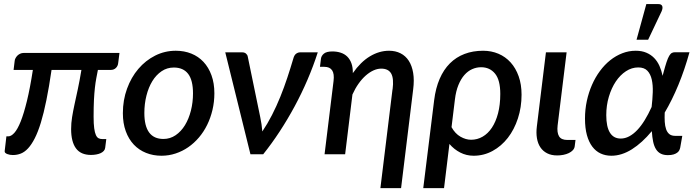

<svg xmlns="http://www.w3.org/2000/svg" viewBox="-20 -772 3484 961"><path d="M571.5 -456Q570 -441.5 560 -431.8Q550 -422 534 -422H470Q466 -401.5 462 -380.5Q458 -359.5 455 -332.8Q452 -306 450.2 -271Q448.5 -236 448.5 -188Q448.5 -152 451.5 -130Q454.5 -108 460 -96Q465.5 -84 473.5 -80Q481.5 -76 491.5 -76H512L506.5 -32.5Q505.5 -23.5 499.5 -16.8Q493.5 -10 483.8 -5.5Q474 -1 461.5 1.2Q449 3.5 435.5 3.5Q384.5 3.5 360.2 -29.5Q336 -62.5 336 -126Q336 -156 340.8 -185.5Q345.5 -215 353 -249.5Q360.5 -284 369.5 -325.8Q378.5 -367.5 387.5 -422H238Q225.5 -336 212.2 -270.8Q199 -205.5 184.5 -158.2Q170 -111 154 -79.8Q138 -48.5 120.8 -29.8Q103.5 -11 84.5 -3.5Q65.5 4 44.5 4Q37.5 4 30 2.8Q22.5 1.5 16.2 -1Q10 -3.5 6.2 -7.2Q2.5 -11 3.5 -16.5L12 -89.5H21.5Q36 -89.5 52 -107.2Q68 -125 83.8 -164.5Q99.5 -204 115 -267.5Q130.5 -331 144.5 -422H48L53.5 -467.5Q54 -474 57.8 -481Q61.5 -488 67.2 -493.8Q73 -499.5 81 -503.2Q89 -507 98.5 -507H578Z M798 -76.5Q831.5 -76.5 859 -95.2Q886.5 -114 905.8 -145.5Q925 -177 935.5 -218.2Q946 -259.5 946 -304.5Q946 -370.5 921.8 -402.2Q897.5 -434 850 -434Q816 -434 788.8 -415.5Q761.5 -397 742.5 -366Q723.5 -335 713 -293.5Q702.5 -252 702.5 -206.5Q702.5 -76.5 798 -76.5ZM788.5 7.5Q746.5 7.5 711 -6.8Q675.5 -21 649.8 -48.2Q624 -75.5 609.5 -115.2Q595 -155 595 -205.5Q595 -271 615.8 -328Q636.5 -385 672.5 -427.2Q708.5 -469.5 756.8 -493.8Q805 -518 860 -518Q902 -518 937.5 -503.8Q973 -489.5 998.5 -462.2Q1024 -435 1038.5 -395.2Q1053 -355.5 1053 -305Q1053 -262 1043.5 -222Q1034 -182 1017 -147.2Q1000 -112.5 975.8 -84Q951.5 -55.5 922.2 -35.2Q893 -15 859 -3.8Q825 7.5 788.5 7.5Z M1570.5 -510Q1548.5 -441.5 1519.2 -373.2Q1490 -305 1454.8 -239.8Q1419.5 -174.5 1379.8 -113.8Q1340 -53 1297.5 0H1233.5L1107.5 -510H1192.5Q1204 -510 1211.2 -503.8Q1218.5 -497.5 1220 -489L1282.5 -186Q1286.5 -167.5 1289 -149.8Q1291.5 -132 1293 -114Q1319 -152.5 1341.5 -196.5Q1364 -240.5 1383 -287.5Q1402 -334.5 1418 -382.8Q1434 -431 1448 -478.5Q1452.5 -496 1462 -503Q1471.5 -510 1482 -510Z M1586.5 -478.5Q1588.5 -493 1601.5 -503.8Q1614.5 -514.5 1644 -514.5Q1666.5 -514.5 1685.5 -508.2Q1704.5 -502 1718 -488.8Q1731.5 -475.5 1739 -455Q1746.5 -434.5 1746 -406Q1785 -462 1831.5 -490Q1878 -518 1927.5 -518Q1959.5 -518 1984.8 -505.2Q2010 -492.5 2026 -467.8Q2042 -443 2048 -407Q2054 -371 2048 -324.5L1987.5 169.5H1884L1944.5 -324.5H1945Q1952 -379 1938 -403.8Q1924 -428.5 1888 -428.5Q1869 -428.5 1849.2 -419.5Q1829.5 -410.5 1810.5 -393.8Q1791.5 -377 1774.5 -353Q1757.5 -329 1744 -299L1707.5 0H1604.5L1649.5 -366.5Q1654 -403 1642.2 -420.2Q1630.5 -437.5 1603.5 -437.5H1581.5Z M2240 -135.5Q2258 -103 2284.8 -87.8Q2311.5 -72.5 2338 -72.5Q2369 -72.5 2395.8 -88Q2422.5 -103.5 2442 -132.8Q2461.5 -162 2472.8 -204.8Q2484 -247.5 2484 -302Q2484 -371.5 2457.8 -403.5Q2431.5 -435.5 2388 -435.5Q2365 -435.5 2343.5 -426Q2322 -416.5 2304.5 -396.8Q2287 -377 2274.5 -346.5Q2262 -316 2257 -274.5ZM2153 -270.5Q2160.5 -331 2180.5 -377.2Q2200.5 -423.5 2231.8 -454.8Q2263 -486 2305 -502Q2347 -518 2398 -518Q2439.5 -518 2474.8 -503Q2510 -488 2535.8 -459.5Q2561.5 -431 2576 -390.2Q2590.5 -349.5 2590.5 -298Q2590.5 -235 2572.2 -179.2Q2554 -123.5 2521.8 -82Q2489.5 -40.5 2445.5 -16.5Q2401.5 7.5 2350.5 7.5Q2314.5 7.5 2283.5 -8.5Q2252.5 -24.5 2229.5 -51.5L2202.5 169.5H2098.5Z M2712.5 -510H2816L2771 -144Q2767 -108.5 2778 -90Q2789 -71.5 2819.5 -71.5H2860.5L2856.5 -39.5Q2855 -28.5 2847 -20Q2839 -11.5 2827 -5.8Q2815 0 2799.8 3Q2784.5 6 2769 6Q2739.5 6 2718.5 -4.8Q2697.5 -15.5 2684.8 -34.5Q2672 -53.5 2667.5 -80.2Q2663 -107 2667 -138.5Z M3087 -78.5Q3108.5 -78.5 3129.2 -89.5Q3150 -100.5 3169.5 -121Q3189 -141.5 3207 -170.8Q3225 -200 3241.5 -236.5Q3246 -274.5 3247.2 -310.2Q3248.5 -346 3242.2 -373.8Q3236 -401.5 3220.2 -418Q3204.5 -434.5 3174.5 -434.5Q3142 -434.5 3113 -415.5Q3084 -396.5 3062.2 -364Q3040.5 -331.5 3027.5 -288Q3014.5 -244.5 3014.5 -195.5Q3014.5 -137.5 3032.8 -108Q3051 -78.5 3087 -78.5ZM3431 -510.5Q3407 -423.5 3375.5 -347.2Q3344 -271 3307 -208.5Q3306 -183.5 3307.2 -162.2Q3308.5 -141 3314 -125.2Q3319.5 -109.5 3330.2 -100.8Q3341 -92 3360 -92H3395L3384.5 -32.5Q3383 -26 3379.8 -19.5Q3376.5 -13 3369.5 -7.8Q3362.5 -2.5 3351.2 1Q3340 4.5 3323 4.5Q3302 4.5 3287.5 -2.8Q3273 -10 3263.5 -25Q3254 -40 3249.2 -62.5Q3244.5 -85 3242.5 -115.5Q3194 -57 3142.8 -24.8Q3091.5 7.5 3040 7.5Q3010.5 7.5 2986.2 -3.8Q2962 -15 2944.5 -38.2Q2927 -61.5 2917.5 -96.2Q2908 -131 2908 -178.5Q2908 -224 2917.2 -266.8Q2926.5 -309.5 2943 -347.2Q2959.5 -385 2982.8 -416.5Q3006 -448 3034.2 -470.5Q3062.5 -493 3094.8 -505.5Q3127 -518 3162 -518Q3192.5 -518 3215.2 -508.2Q3238 -498.5 3254.2 -481.8Q3270.5 -465 3280.8 -442Q3291 -419 3296.5 -392.5L3300.5 -407.5Q3309.5 -441 3316.2 -461.2Q3323 -481.5 3329.5 -492.5Q3336 -503.5 3342.8 -507Q3349.5 -510.5 3358 -510.5ZM3166 -573 3215 -751.5H3276Q3290.5 -751.5 3294.5 -741.8Q3298.5 -732 3291.5 -715.5L3224 -573Z"/></svg>

Font: Lato SemiBold
Style: Italic
Weight: 600
Italic angle: -7°
Designer: Lukasz Dziedzic with Adam Twardoch and Botio Nikoltchev
Foundry: tyPoland Lukasz Dziedzic
Version: Version 2.015; 2015-08-06; http://www.latofonts.com/